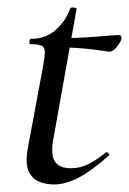

<svg xmlns="http://www.w3.org/2000/svg" viewBox="-20 -477 342 509"><path d="M123 12Q102 12 83.5 4.5Q65 -3 56 -23Q47 -43 53 -80L95 -306Q102 -342 96 -351Q90 -360 61 -360Q57 -360 58 -367Q59 -374 62 -374Q101 -374 127.5 -397.5Q154 -421 166 -454Q167 -458 175.5 -457Q184 -456 183 -453L121 -106Q114 -67 125.5 -49Q137 -31 168 -31Q194 -31 216.5 -43Q239 -55 261 -73Q263 -75 267 -71Q271 -67 269 -65Q223 -24 188.5 -6Q154 12 123 12ZM269 -340Q267 -340 247.5 -343Q228 -346 201.5 -348.5Q175 -351 150 -351L152 -376Q180 -376 209.5 -378Q239 -380 262.5 -382Q286 -384 295 -384Q299 -384 301 -381Q303 -378 302 -374Q300 -366 290 -353Q280 -340 269 -340Z"/></svg>

Font: Cormorant Infant Light Medium
Style: Italic
Weight: 500
Italic angle: -10°
Version: Version 4.001